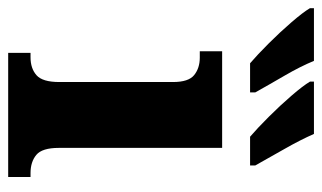

<svg xmlns="http://www.w3.org/2000/svg" viewBox="-282 -624 806 481"><g transform="rotate(90 121.5 -383.0)"><path d="M13 0V-56H24Q52 -56 69 -71Q86 -86 86 -128V-413Q86 -452 68.5 -466Q51 -480 25 -480H9V-536H251V-127Q251 -85 268.5 -70.5Q286 -56 314 -56H324V0ZM223 -606Q202 -624 173.5 -652.5Q145 -681 120 -710Q95 -739 85 -756V-766H216Q231 -732 253.5 -692.5Q276 -653 295 -619V-606ZM39 -606Q18 -624 -10.5 -652.5Q-39 -681 -64 -710Q-89 -739 -99 -756V-766H33Q47 -732 70 -692.5Q93 -653 112 -619V-606Z"/></g></svg>

Font: Noto Serif SemiCondensed ExtraBold
Style: Regular
Weight: 800
Width: 4
Designer: Monotype Design Team
Foundry: Monotype Imaging Inc.
Version: Version 2.015